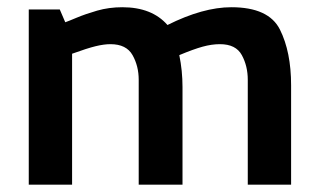

<svg xmlns="http://www.w3.org/2000/svg" viewBox="-20 -506 875 526"><path d="M58.8 -480V0H177.5V-358.8Q218.8 -373.8 241.9 -379.4Q265 -385 282.5 -385Q326.2 -385 343.1 -355Q360 -325 360 -287.5V0H480V-267.5Q480 -312.5 471.2 -355Q510 -371.2 535 -378.1Q560 -385 582.5 -385Q626.2 -385 642.5 -355Q658.8 -325 658.8 -287.5V0H777.5V-272.5Q777.5 -363.8 746.9 -425Q716.2 -486.2 613.8 -486.2Q536.2 -486.2 438.8 -437.5Q396.2 -486.2 315 -486.2Q278.8 -486.2 246.2 -476.9Q213.8 -467.5 190 -457.5Q166.2 -447.5 158.8 -445L143.8 -480Z"/></svg>

Font: Cambay
Style: Bold
Weight: 700
Designer: Pooja Saxena
Foundry: Pooja Saxena
Version: Version 1.096;PS 001.096;hotconv 1.0.70;makeotf.lib2.5.58329